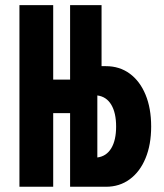

<svg xmlns="http://www.w3.org/2000/svg" viewBox="-20 -713 626 733"><path d="M54.2 0V-693.4H183.1V-409.2H247.6V-693.4H367.7V-460.4H384.3Q436.5 -460.4 475.3 -431.9Q514.2 -403.3 535.6 -351.6Q557.1 -299.8 557.1 -230Q557.1 -160.6 535.6 -108.9Q514.2 -57.1 475.3 -28.6Q436.5 0 384.3 0H247.6V-281.2H183.1V0ZM351.6 -348.6V-111.8Q386.2 -116.2 404.8 -147Q423.3 -177.7 423.3 -230Q423.3 -282.2 404.8 -313.2Q386.2 -344.2 351.6 -348.6Z"/></svg>

Font: Cascadia Mono
Style: Bold
Weight: 700
Monospace: yes
Designer: Aaron Bell
Foundry: Saja Typeworks
Version: Version 2404.023; ttfautohint (v1.8.4)